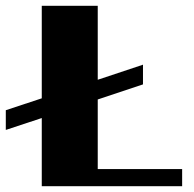

<svg xmlns="http://www.w3.org/2000/svg" viewBox="-63 -642 668 662"><path d="M274 -59H565V0H81V-235L-43 -194V-262L81 -303V-622H274V-367L430 -419V-351L274 -299Z"/></svg>

Font: Sarpanch ExtraBold
Style: Regular
Weight: 800
Designer: Manushi Parikh (Devanagari and Latin), Jyotish Sonowal (Devanagari)
Foundry: Indian Type Foundry
Version: Version 2.004;PS 1.0;hotconv 1.0.78;makeotf.lib2.5.61930; tt